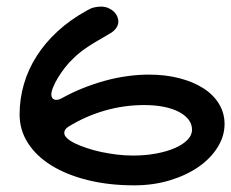

<svg xmlns="http://www.w3.org/2000/svg" viewBox="-20 -536 697 579"><path d="M243.2 -504.9Q253.4 -511.2 264.2 -513.7Q274.9 -516.1 284.2 -516.1Q296.4 -516.1 306.2 -512Q315.9 -507.8 322.8 -501.5Q329.6 -495.1 333.3 -487.1Q336.9 -479 336.9 -471.2Q336.9 -460.4 329.8 -450.7Q322.8 -440.9 310.1 -434.1Q284.7 -419.4 267.6 -409.2Q250.5 -398.9 238.5 -390.6Q226.6 -382.3 217.8 -375Q209 -367.7 200.2 -358.9Q187.5 -347.2 175.8 -332Q164.1 -316.9 155 -302Q146 -287.1 140.4 -273.4Q134.8 -259.8 134.8 -251Q134.8 -243.7 138.7 -239.3Q142.6 -234.9 149.9 -234.9Q157.7 -234.9 167 -240.2Q196.8 -256.8 229.7 -270Q262.7 -283.2 296.4 -292.5Q330.1 -301.8 363.8 -306.4Q397.5 -311 429.2 -311Q479.5 -311 521.5 -300Q563.5 -289.1 593.8 -269.5Q624 -250 640.6 -222.4Q657.2 -194.8 657.2 -162.1Q657.2 -125.5 636.2 -91.8Q615.2 -58.1 578.6 -32.7Q542 -7.3 492.2 7.8Q442.4 22.9 384.8 22.9Q308.1 22.9 244.4 7.1Q180.7 -8.8 135 -37.1Q89.4 -65.4 64.2 -104.7Q39.1 -144 39.1 -190.9Q39.1 -237.3 52 -282Q64.9 -326.7 90.6 -366.9Q116.2 -407.2 154.3 -442.1Q192.4 -477.1 243.2 -504.9ZM559.1 -145Q559.1 -161.6 548.6 -175.3Q538.1 -189 519.3 -198.7Q500.5 -208.5 473.9 -213.9Q447.3 -219.2 415 -219.2Q354 -219.2 295.7 -202.4Q237.3 -185.5 186 -153.8Q173.8 -146 173.8 -134.8Q173.8 -127 182.6 -118.9Q191.4 -110.8 206.5 -103.5Q221.7 -96.2 242.2 -89.4Q262.7 -82.5 285.6 -77.6Q308.6 -72.8 333 -69.8Q357.4 -66.9 380.9 -66.9Q418.5 -66.9 450.9 -73Q483.4 -79.1 507.6 -89.6Q531.7 -100.1 545.4 -114.3Q559.1 -128.4 559.1 -145Z"/></svg>

Font: Gochi Hand
Style: Regular
Weight: 400
Designer: Juan Pablo del Peral
Foundry: Juan Pablo del Peral
Version: Version 1.001